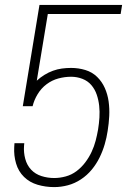

<svg xmlns="http://www.w3.org/2000/svg" viewBox="-20 -755 540 783"><path d="M201 8Q166 8 133.5 -1.5Q101 -11 78 -33.5Q55 -56 45.5 -88.5Q36 -121 38 -155L39 -171H79L78 -160Q76 -133 83 -107Q90 -81 107 -63Q124 -45 149 -37Q174 -29 201 -29Q224 -29 248 -35.5Q272 -42 292 -57Q312 -72 327.5 -92.5Q343 -113 353.5 -135.5Q364 -158 370 -181Q376 -204 380 -227Q384 -252 385.5 -276Q387 -300 384.5 -323.5Q382 -347 374.5 -369Q367 -391 352.5 -408Q338 -425 316 -433.5Q294 -442 270 -442Q244 -442 218 -435Q192 -428 170 -411.5Q148 -395 133.5 -371Q119 -347 113 -322H73L141 -735H478L472 -698H175L130 -426Q144 -439 161 -449.5Q178 -460 196 -466.5Q214 -473 232.5 -475.5Q251 -478 270 -478Q300 -478 328 -469.5Q356 -461 376 -441.5Q396 -422 407.5 -396Q419 -370 423 -341Q427 -312 425.5 -282Q424 -252 419 -221Q415 -194 407 -166.5Q399 -139 386 -112.5Q373 -86 354 -63Q335 -40 310 -23.5Q285 -7 257 0.5Q229 8 201 8Z"/></svg>

Font: Iosevka SS04 Extralight
Style: Italic
Weight: 200
Italic angle: -9°
Monospace: yes
Designer: Belleve Invis
Foundry: Belleve Invis
Version: Version 19.0.0; ttfautohint (v1.8.4)